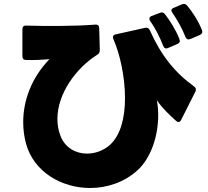

<svg xmlns="http://www.w3.org/2000/svg" viewBox="-20 -891 1040 960"><path d="M932 -696 979 -716C990 -721 994 -729 990 -740C972 -787 939 -836 915 -864C908 -872 899 -873 889 -869L849 -852C841 -849 837 -844 837 -839C837 -835 839 -831 842 -827C864 -795 891 -749 907 -707C912 -695 920 -691 932 -696ZM820 -651 867 -671C878 -676 882 -684 877 -696C859 -743 828 -790 805 -820C798 -829 790 -831 780 -827L738 -811C730 -808 727 -803 727 -798C727 -794 728 -790 731 -786C754 -754 779 -706 796 -662C800 -650 809 -646 820 -651ZM669 -41C731 -98 771 -204 771 -315C771 -340 769 -365 764 -390C794 -347 827 -317 860 -287C864 -283 868 -281 872 -281C878 -281 883 -285 886 -292L957 -433C962 -444 960 -452 950 -459C853 -529 785 -615 730 -738C725 -750 717 -754 706 -752L558 -719C545 -716 542 -707 547 -695C579 -624 605 -508 605 -400C605 -305 584 -215 529 -166C496 -137 455 -123 415 -123C359 -123 306 -152 283 -210C272 -238 267 -267 267 -296C267 -424 362 -552 466 -617C475 -623 479 -629 479 -640L476 -750C476 -763 469 -769 457 -768C363 -760 207 -760 111 -763C98 -764 92 -757 92 -744V-610C92 -597 99 -591 111 -591C152 -590 191 -592 227 -595C136 -500 96 -387 96 -280C96 -243 101 -207 110 -173C149 -31 288 49 431 49C516 49 603 20 669 -41Z"/></svg>

Font: LINE Seed JP_OTF ExtraBold
Style: Regular
Weight: 800
Designer: LY Corporation & Fontrix & Fontworks
Version: Version 1.013